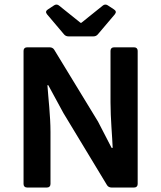

<svg xmlns="http://www.w3.org/2000/svg" viewBox="-20 -836 719 856"><path d="M189.5 -772.5 265.6 -682.6C270.5 -676.8 277.3 -673.8 285.2 -673.8H396.5C404.3 -673.8 411.1 -676.8 416 -682.6L492.2 -772.5C499 -781.2 497.1 -788.1 488.3 -793.9L460 -812.5C452.1 -817.4 444.3 -816.4 437.5 -810.5L342.8 -734.4H338.9L244.1 -810.5C237.3 -816.4 229.5 -817.4 221.7 -812.5L193.4 -793.9C184.6 -788.1 182.6 -781.2 189.5 -772.5ZM85 -609.4V-15.6C85 -5.9 90.8 0 100.6 0H189.5C199.2 0 205.1 -5.9 205.1 -15.6V-248C205.1 -319.3 195.3 -398.4 191.4 -456.1H195.3L262.7 -332L457 -10.7C460.9 -3.9 468.8 0 476.6 0H578.1C587.9 0 593.8 -5.9 593.8 -15.6V-609.4C593.8 -619.1 587.9 -625 578.1 -625H488.3C478.5 -625 472.7 -619.1 472.7 -609.4V-379.9C472.7 -307.6 480.5 -226.6 482.4 -176.8H477.5L417 -293.9L221.7 -614.3C217.8 -621.1 210 -625 202.1 -625H100.6C90.8 -625 85 -619.1 85 -609.4Z"/></svg>

Font: Ed Sans Neue SemiBold
Style: Regular
Weight: 600
Designer: Stephen Hutchings
Version: Version 1.004;PS 001.004;hotconv 1.0.88;makeotf.lib2.5.64775